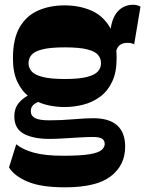

<svg xmlns="http://www.w3.org/2000/svg" viewBox="-20 -591 621 821"><path d="M258.3 210Q154.8 210 97.9 185.7Q41 161.5 18.5 125L49.5 26Q76.8 48.3 124 61.6Q171.3 75 250.3 75Q325.5 75 363.6 68.4Q401.8 61.8 414.8 50Q427.8 38.3 427.8 24.8Q427.8 9.5 416.5 2.1Q405.3 -5.3 375.7 -5.3Q355 -5.3 320.4 -3.3Q285.7 -1.3 250.9 0.9Q216 3 192.8 3Q122 3 81.6 -19Q41.3 -41 41.3 -93Q41.3 -128.7 61.3 -152Q81.3 -175.2 112.5 -189.3L172.7 -162.3Q146.5 -159 129.1 -147.7Q111.7 -136.5 111.7 -116.2Q111.7 -95.5 130.2 -86Q148.7 -76.5 189.5 -76.5Q243.7 -76.5 293.9 -81Q344 -85.5 380 -85.5Q446.5 -85.5 480.9 -55Q515.2 -24.5 515.2 36Q515.2 115.3 453.9 162.6Q392.5 210 258.3 210ZM255.5 -133.3Q214.5 -133.3 175.5 -143.5Q136.5 -153.8 104.8 -177.4Q73 -201 54.1 -241.5Q35.3 -282 35.3 -341.5Q35.3 -425.5 64.4 -475Q93.5 -524.5 143.5 -546.2Q193.5 -568 255.5 -568Q319.3 -568 369.6 -546.2Q420 -524.5 449.4 -475Q478.7 -425.5 478.7 -341.5Q478.7 -282 459.5 -241.5Q440.2 -201 408.1 -177.4Q376 -153.8 336.3 -143.5Q296.5 -133.3 255.5 -133.3ZM257 -253.2Q319 -253.2 352.6 -262.1Q386.3 -271 399.1 -286.1Q412 -301.3 412 -320.5Q412 -341.3 399.1 -356.4Q386.3 -371.5 352.6 -380Q319 -388.5 257 -388.5Q195.8 -388.5 161.8 -380Q127.7 -371.5 114.9 -356.4Q102 -341.3 102 -320.5Q102 -301.5 114.9 -286.2Q127.7 -271 161.8 -262.1Q195.8 -253.2 257 -253.2ZM475.2 -361.8 451.5 -452.8Q456.7 -512.5 483 -541.6Q509.2 -570.7 549.5 -570.7Q566.2 -570.7 580.7 -562.5L553.7 -401.3Q543.5 -407.8 525 -407.8Q479.7 -407.8 475.2 -361.8Z"/></svg>

Font: Savate ExtraLight
Style: Regular
Weight: 200
Designer: Max Esnée
Foundry: Plomb Type
Version: Version 2.000